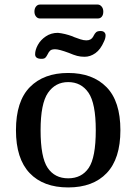

<svg xmlns="http://www.w3.org/2000/svg" viewBox="-20 -822 598 842"><path d="M50 -251Q50 -378 111 -440Q172 -502 279 -502Q386 -502 447 -440Q508 -378 508 -251Q508 -126 448 -63Q388 0 279 0Q170 0 110 -63Q50 -126 50 -251ZM400 -251Q400 -369 368 -415.5Q336 -462 279 -462Q223 -462 190.5 -415Q158 -368 158 -251Q158 -132 189 -86Q220 -40 279 -40Q338 -40 369 -85.5Q400 -131 400 -251ZM189 -584Q184 -574 179 -569Q174 -564 162 -564Q134 -564 134 -584Q134 -603 146 -625Q158 -647 181 -662.5Q204 -678 234 -678Q264 -675 297 -663Q303 -661 306 -659Q319 -654 333 -649.5Q347 -645 359 -645Q380 -645 389 -662L391 -666Q396 -676 402 -681Q408 -686 421 -686Q432 -686 437.5 -680.5Q443 -675 443 -667Q443 -654 436 -640Q421 -605 398.5 -589Q376 -573 351 -573Q333 -573 318 -577Q303 -581 282 -590Q239 -606 222 -606Q207 -606 200.5 -600.5Q194 -595 189 -584ZM131 -771Q131 -785 138 -793.5Q145 -802 155 -802H409Q418 -802 425.5 -793.5Q433 -785 433 -771Q433 -757 426.5 -749Q420 -741 409 -741H155Q145 -741 138 -749.5Q131 -758 131 -771Z"/></svg>

Font: Marmelad for Arash.Academy
Style: Regular
Weight: 400
Designer: Manvel Shmavonyan
Foundry: Cyreal
Version: Version 1.110;Glyphs 3.2 (3202)